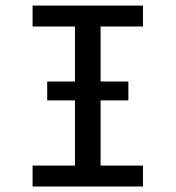

<svg xmlns="http://www.w3.org/2000/svg" viewBox="-20 -679 640 699"><path d="M98.6 -658.7H500.5V-582.5H346.2V-382.3H447.3V-313.5H346.2V-76.2H500.5V0H98.6V-76.2H252.9V-313.5H151.9V-382.3H252.9V-582.5H98.6Z"/></svg>

Font: Cousine
Style: Regular
Weight: 400
Monospace: yes
Designer: Steve Matteson
Foundry: Monotype Imaging Inc.
Version: Version 1.21